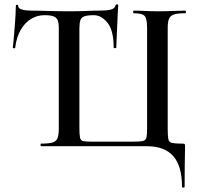

<svg xmlns="http://www.w3.org/2000/svg" viewBox="-20 -674 909 885"><path d="M819 187Q819 92 779 46Q739 0 657 0H169Q167 0 167 -6Q167 -12 169 -12Q204 -12 221.5 -17Q239 -22 245 -37Q251 -52 251 -81V-544Q251 -569 245.5 -581.5Q240 -594 226 -599Q212 -604 184 -604Q152 -604 123.5 -587Q95 -570 75.5 -536.5Q56 -503 50 -454Q50 -451 44.5 -451.5Q39 -452 39 -454Q41 -468 43 -492.5Q45 -517 47.5 -546Q50 -575 51.5 -602.5Q53 -630 53 -647Q53 -652 58.5 -652Q64 -652 64 -647Q64 -637 74.5 -632.5Q85 -628 98 -626.5Q111 -625 120 -625Q158 -625 203 -623.5Q248 -622 298 -622Q348 -622 378 -623.5Q408 -625 436 -625Q471 -625 490 -629.5Q509 -634 513 -650Q514 -654 519.5 -654Q525 -654 525 -650Q524 -634 522.5 -606.5Q521 -579 520 -548.5Q519 -518 517.5 -492.5Q516 -467 516 -454Q516 -452 510 -452Q504 -452 504 -454Q504 -533 476 -568.5Q448 -604 412 -604Q384 -604 369.5 -599Q355 -594 350.5 -581Q346 -568 346 -544V-83Q346 -52 349 -39Q352 -26 364.5 -23.5Q377 -21 406 -21H593Q625 -21 638.5 -24Q652 -27 655 -40Q658 -53 658 -83V-544Q658 -587 647 -600Q636 -613 596 -613Q594 -613 594 -619Q594 -625 596 -625Q620 -625 648 -623.5Q676 -622 710 -622Q745 -622 777 -623.5Q809 -625 834 -625Q837 -625 837 -619Q837 -613 834 -613Q800 -613 782.5 -607.5Q765 -602 759 -587.5Q753 -573 753 -544V-81Q753 -47 756 -32.5Q759 -18 773.5 -15Q788 -12 821 -12Q829 -12 831 -10Q833 -8 833 0Q833 16 832.5 35Q832 54 831.5 89Q831 124 831 187Q831 191 825 191Q819 191 819 187Z"/></svg>

Font: Cormorant SemiBold
Style: Regular
Weight: 600
Designer: Christian Thalmann (Catharsis Fonts)
Foundry: Catharsis Fonts
Version: Version 4.000